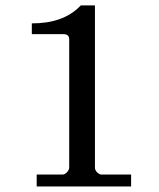

<svg xmlns="http://www.w3.org/2000/svg" viewBox="-20 -671 576 695"><path d="M112.8 -39.1V3.9H454.6V-39.1H346.7C339.4 -39.1 323.7 -50.3 323.7 -63.5V-651.4H272.5C226.6 -603 164.6 -586.4 95.2 -586.4V-547.4H209.5C221.7 -547.4 230.5 -542.5 230.5 -528.8V-64.5C230.5 -53.7 217.8 -39.1 206.5 -39.1Z"/></svg>

Font: MusGlyphs-Text
Style: Regular
Weight: 400
Version: Version 2.1.1